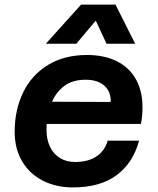

<svg xmlns="http://www.w3.org/2000/svg" viewBox="-20 -806 690 838"><path d="M44 -231Q44 -326 81 -402.5Q118 -479 189.5 -522.5Q261 -566 359 -566Q436 -566 490.5 -538.5Q545 -511 573.5 -459.5Q602 -408 602 -337Q602 -300 595 -265H184Q183 -256 183 -238Q183 -198 198 -166Q213 -134 241.5 -116.5Q270 -99 307 -99Q366 -99 402 -124Q438 -149 450 -192H587Q561 -95 489 -41.5Q417 12 298 12Q225 12 167 -17.5Q109 -47 76.5 -102Q44 -157 44 -231ZM463 -361Q465 -405 436 -431.5Q407 -458 353 -458Q299 -458 263 -432.5Q227 -407 207 -362ZM334 -786H484L570 -615H445L398 -716L313 -615H180Z"/></svg>

Font: Azeret Mono SemiBold
Style: Italic
Weight: 600
Italic angle: -12°
Designer: Martin Vácha
Foundry: Displaay
Version: Version 1.000; Glyphs 3.0.3, build 3074